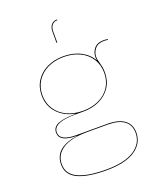

<svg xmlns="http://www.w3.org/2000/svg" viewBox="-173 -859 966 1177"><g transform="rotate(-20 309.5 -270.5)"><path d="M596 -537V-532Q583 -535 571 -535Q531 -535 511.5 -511.5Q492 -488 492 -459Q492 -442 499 -421Q504 -403 507 -388Q510 -373 510 -351Q510 -297 483.5 -256.5Q457 -216 410.5 -193.5Q364 -171 304 -171H252Q107 -171 107 -107Q107 -50 213 -50H416Q489 -50 527 -21.5Q565 7 565 61Q565 131 501.5 173.5Q438 216 315 216Q193 216 128.5 185.5Q64 155 64 88Q64 30 104.5 -2.5Q145 -35 218 -44V-45H212Q102 -45 102 -107Q102 -143 140 -158.5Q178 -174 252 -174V-176Q182 -190 139.5 -236.5Q97 -283 97 -351Q97 -405 123.5 -446Q150 -487 197 -509.5Q244 -532 304 -532Q367 -532 416 -506.5Q465 -481 490 -436Q487 -448 487 -459Q487 -491 507.5 -515.5Q528 -540 571 -540Q583 -540 596 -537ZM505 -351Q505 -403 479.5 -443Q454 -483 408 -505Q362 -527 304 -527Q245 -527 199.5 -505Q154 -483 128 -443Q102 -403 102 -351Q102 -299 128 -259Q154 -219 200 -197.5Q246 -176 304 -176Q362 -176 408 -197.5Q454 -219 479.5 -259Q505 -299 505 -351ZM278 -45Q175 -44 122 -9Q69 26 69 87Q69 152 132 181.5Q195 211 315 211Q436 211 498 170Q560 129 560 61Q560 9 523.5 -18Q487 -45 416 -45ZM293 -623V-694Q293 -725 307 -741Q321 -757 345 -757V-752Q323 -752 310.5 -737Q298 -722 298 -694V-623Z"/></g></svg>

Font: Hepta Slab Hairline
Style: Regular
Weight: 400
Designer: Michael LaGattuta
Foundry: Michael LaGattuta
Version: Version 1.100; ttfautohint (v1.8) -l 8 -r 50 -G 200 -x 14 -D